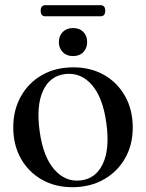

<svg xmlns="http://www.w3.org/2000/svg" viewBox="-20 -730 578 760"><path d="M270.5 -463.5Q339.5 -463.5 392.2 -433.2Q445 -403 475.2 -349.2Q505.5 -295.5 505.5 -225Q505.5 -156.5 475 -103.2Q444.5 -50 390.5 -19.5Q336.5 11 266.5 11Q198 11 145.2 -19.2Q92.5 -49.5 62.5 -102.8Q32.5 -156 32.5 -226Q32.5 -295 62.8 -348.8Q93 -402.5 146.5 -433Q200 -463.5 270.5 -463.5ZM300 -16Q359.5 -23 387.2 -81.8Q415 -140.5 401 -242.5Q387 -345 343.2 -394.5Q299.5 -444 238 -437Q177 -429.5 150 -370.2Q123 -311 137 -210Q151 -109 195.2 -58.8Q239.5 -8.5 300 -16ZM269 -508Q243.5 -508 228.2 -523.8Q213 -539.5 213 -563.5Q213 -588 228.5 -603.5Q244 -619 269 -619Q295 -619 310 -603.5Q325 -588 325 -563.5Q325 -539.5 310 -523.8Q295 -508 269 -508ZM141 -687.5Q141 -709.5 160 -709.5H378Q396.5 -709.5 396.5 -687.5Q396.5 -665.5 378 -665.5H160Q141 -665.5 141 -687.5Z"/></svg>

Font: Fraunces 72pt
Style: Regular
Weight: 400
Version: Version 1.000;[0bf87f6ff]